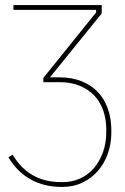

<svg xmlns="http://www.w3.org/2000/svg" viewBox="-20 -540 491 757"><path d="M151 -216 172 -229 381 -487V-520H33V-501H359V-491L151 -233ZM223 197H227Q269 197 304 180.5Q339 164 364.5 135.5Q390 107 404.5 67.5Q419 28 419 -19V-25Q419 -73 405 -112Q391 -151 365 -178Q339 -205 301 -220Q263 -235 215 -235H157L151 -216H216Q260 -216 294 -202Q328 -188 351.5 -163.5Q375 -139 387 -104.5Q399 -70 399 -29V-19Q399 24 386 60Q373 96 350.5 122.5Q328 149 296.5 163.5Q265 178 227 178H221Q157 178 109.5 151Q62 124 30 70L13 80Q48 138 101 167.5Q154 197 223 197Z"/></svg>

Font: Fixel Variable
Style: Regular
Weight: 100
Width: 3
Designer: AlfaBravo + MacPaw
Foundry: Kyrylo Tkachov, Marchela Mozhyna, Serhii Makarenko, Maria Weinstein, Zakhar Kryvoshyya
Version: Version 1.211